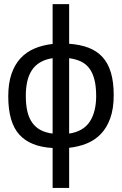

<svg xmlns="http://www.w3.org/2000/svg" viewBox="-20 -710 590 930"><path d="M314.9 200.2V5.9C344.9 2.6 373 -4.2 399.2 -14.6C425.4 -25.1 448.2 -40.3 467.8 -60.3C487.3 -80.3 502.7 -105.8 513.9 -136.7C525.1 -167.6 530.8 -205.1 530.8 -249C530.8 -291.7 526.2 -328.2 517.1 -358.6C508 -389.1 494.4 -414.1 476.3 -433.8C458.3 -453.5 435.8 -468.5 408.9 -478.8C382.1 -489 350.7 -495.4 314.9 -498V-689.9H234.9V-497.1C203 -493.5 173.8 -486.2 147.5 -475.1C121.1 -464 98.5 -448.3 79.6 -428C60.7 -407.6 46.1 -382.2 35.6 -351.8C25.2 -321.4 20 -285.2 20 -243.2C20 -159.2 37.8 -97.5 73.5 -58.1C109.1 -18.7 162.9 2.9 234.9 6.8V200.2ZM234.9 -428.2V-63C211.8 -65.9 192.1 -71.8 175.8 -80.6C159.5 -89.4 146.1 -101.3 135.5 -116.5C124.9 -131.6 117.2 -149.9 112.3 -171.4C107.4 -192.9 105 -218.1 105 -247.1C105 -270.5 107.2 -292.6 111.6 -313.5C116 -334.3 123.4 -352.9 133.8 -369.1C144.2 -385.4 158 -398.5 175.3 -408.4C192.5 -418.4 212.4 -425 234.9 -428.2ZM314.9 -63V-428.2C336.1 -425.3 354.8 -420.1 371.1 -412.6C387.4 -405.1 401 -394.1 412.1 -379.6C423.2 -365.2 431.6 -346.8 437.3 -324.7C443 -302.6 445.8 -275.7 445.8 -244.1C445.8 -219.7 443.3 -197.1 438.2 -176.3C433.2 -155.4 425.5 -137 415 -121.1C404.6 -105.1 391 -92.3 374 -82.5C357.1 -72.8 337.4 -66.2 314.9 -63Z"/></svg>

Font: CodeNewRoman Nerd Font Mono
Style: Regular
Weight: 400
Monospace: yes
Designer: Sam Radian
Foundry: Code New Roman
Version: Version 2.00 November 29, 2014;Nerd Fonts 3.2.1